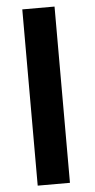

<svg xmlns="http://www.w3.org/2000/svg" viewBox="-56 -832 427 866"><g transform="rotate(-5 157.5 -399.0)"><path d="M225 0V-798H79V0Z"/></g></svg>

Font: Spoqa Han Sans Neo Bold
Style: Bold
Weight: 700
Designer: [Spoqa Han Sans Neo] Dong-huui Kim  Younghwa Kang  Yujin Lee  [Noto Sans] Ryoko NISHIZUKA  (kana & ideographs); Paul D. 
Foundry: Spoqa (http://www.spoqa-han-sans.com)
Version: Version 1.000